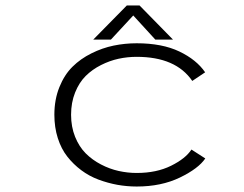

<svg xmlns="http://www.w3.org/2000/svg" viewBox="-20 -670 890 701"><path d="M611.5 -525.5H547L466.5 -613.5L385 -525.5H320.5L443 -650H489.5ZM729.5 -91.5Q704.5 -54.5 636.8 -21.8Q569 11 479 11Q443.5 11 408.8 4.8Q374 -1.5 339.8 -14.2Q305.5 -27 276.8 -48.5Q248 -70 225.8 -98.2Q203.5 -126.5 191 -165.8Q178.5 -205 178.5 -251Q178.5 -306.5 196.8 -351.8Q215 -397 244.5 -426.2Q274 -455.5 313.8 -475.2Q353.5 -495 394.8 -503.5Q436 -512 479 -512Q572 -512 634.8 -482Q697.5 -452 729 -406L682 -374.5Q622 -462.5 479 -462.5Q445.5 -462.5 413 -455.5Q380.5 -448.5 348.8 -432.5Q317 -416.5 293 -392.8Q269 -369 254.2 -332.2Q239.5 -295.5 239.5 -251Q239.5 -207 254.2 -170.5Q269 -134 293 -110Q317 -86 348.8 -69.5Q380.5 -53 413.2 -45.8Q446 -38.5 479 -38.5Q551.5 -38.5 604.5 -64.8Q657.5 -91 679 -124Z"/></svg>

Font: League Mono Wide UltraLight
Style: Regular
Weight: 200
Width: 8
Designer: Tyler Finck
Foundry: The League of Moveable Type / Tyler Finck
Version: Version 2.210